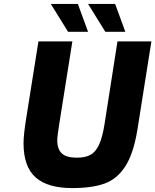

<svg xmlns="http://www.w3.org/2000/svg" viewBox="-20 -953 792 979"><path d="M100 -223Q100 -264 113 -346L176 -742H349L282 -320Q272 -258 272 -238Q272 -192 295.5 -170.5Q319 -149 372 -149Q414 -149 440.5 -163Q467 -177 484.5 -214Q502 -251 513 -320L579 -742H752L681 -294Q661 -170 619 -105Q577 -40 513 -17Q449 6 348 6Q223 6 161.5 -48.5Q100 -103 100 -223ZM239 -933H377L429 -791H327ZM429 -933H567L619 -791H517Z"/></svg>

Font: Exo ExtraBold
Style: Italic
Weight: 800
Italic angle: -9°
Designer: Natanael Gama
Foundry: Natanael Gama
Version: Version 1.500; ttfautohint (v1.6)